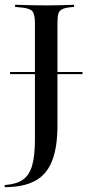

<svg xmlns="http://www.w3.org/2000/svg" viewBox="-39 -591 366 804"><path d="M3.2 -280.6V-289.5H306.5V-280.6ZM107.3 -201.6V-492.7Q107.3 -530.6 96.8 -543.5Q86.3 -556.5 49.2 -559.7L24.2 -562.1V-571Q37.1 -571 56.5 -570.2Q75.8 -569.4 99.2 -569Q122.6 -568.5 148.4 -568.5H154H163.7Q187.1 -568.5 207.3 -569Q227.4 -569.4 244 -570.2Q260.5 -571 271 -571V-562.1L254.8 -560.5Q232.3 -558.1 220.6 -552Q208.9 -546 205.2 -532.7Q201.6 -519.4 201.6 -492.7V-201.6ZM-19.4 192.7V183.9Q29 180.6 56.5 161.7Q83.9 142.7 95.6 102Q107.3 61.3 107.3 -8.1V-201.6H201.6V-65.3Q201.6 25.8 179 83.1Q156.5 140.3 107.7 166.5Q58.9 192.7 -19.4 192.7Z"/></svg>

Font: Playfair 144pt SemiCondensed Medium
Style: Regular
Weight: 500
Width: 4
Designer: Claus Eggers Sørensen
Foundry: Claus Eggers Sørensen
Version: Version 2.203